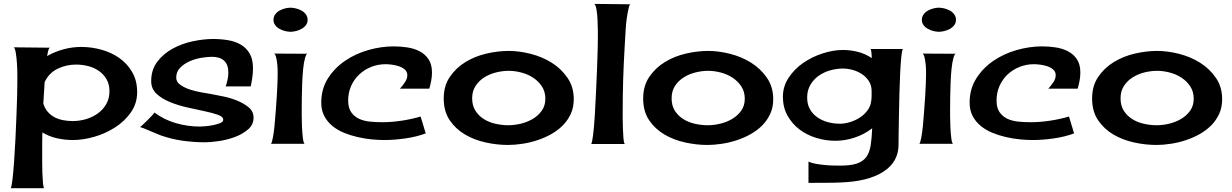

<svg xmlns="http://www.w3.org/2000/svg" viewBox="-20 -733 6346 989"><path d="M398.4 -491.2Q451.2 -491.2 502.4 -477.1Q553.7 -462.9 594.7 -434.1Q635.7 -405.3 661.1 -361.3Q686.5 -317.4 686.5 -258.8Q686.5 -200.2 654.3 -154.3Q622.1 -108.4 572.8 -76.7Q523.4 -44.9 465.3 -28.3Q407.2 -11.7 355.5 -11.7Q314.5 -11.7 274.4 -20.5Q234.4 -29.3 198.2 -50.8Q197.3 -20.5 197.3 9.3Q197.3 39.1 197.3 69.3Q197.3 80.1 197.3 105Q197.3 129.9 198.2 157.2Q199.2 184.6 201.2 207.5Q203.1 230.5 207 236.3H35.2Q40 228.5 44.4 190.4Q48.8 152.3 52.7 98.1Q56.6 43.9 59.6 -19Q62.5 -82 64.9 -139.6Q67.4 -197.3 68.4 -243.7Q69.3 -290 69.3 -310.5Q69.3 -321.3 69.3 -348.6Q69.3 -376 67.4 -405.8Q65.4 -435.5 61.5 -460Q57.6 -484.4 50.8 -489.3L236.3 -487.3Q229.5 -480.5 227.1 -467.3Q224.6 -454.1 222.7 -444.3Q262.7 -466.8 307.1 -479Q351.6 -491.2 398.4 -491.2ZM354.5 -109.4Q388.7 -109.4 422.4 -119.1Q456.1 -128.9 483.4 -148.4Q510.7 -168 527.3 -196.8Q543.9 -225.6 543.9 -263.7Q543.9 -298.8 528.8 -324.7Q513.7 -350.6 489.3 -367.7Q464.8 -384.8 434.1 -392.6Q403.3 -400.4 372.1 -400.4Q321.3 -400.4 276.9 -378.9Q232.4 -357.4 210 -310.5Q208 -282.2 206.5 -254.9Q205.1 -227.5 203.1 -199.2Q210.9 -173.8 226.6 -156.2Q242.2 -138.7 262.2 -128.4Q282.2 -118.2 306.2 -113.8Q330.1 -109.4 354.5 -109.4Z M1156.2 -359.4Q1156.2 -400.4 1134.3 -420.4Q1112.3 -440.4 1071.3 -440.4Q1047.9 -440.4 1016.1 -435.1Q984.4 -429.7 956.1 -417Q927.7 -404.3 907.7 -383.8Q887.7 -363.3 887.7 -333Q887.7 -310.5 909.7 -295.4Q931.6 -280.3 960.9 -271Q990.2 -261.7 1020 -256.8Q1049.8 -252 1065.4 -249Q1089.8 -244.1 1127.4 -236.8Q1165 -229.5 1200.2 -215.3Q1235.4 -201.2 1260.7 -180.2Q1286.1 -159.2 1286.1 -127Q1286.1 -90.8 1257.8 -66.4Q1229.5 -42 1189.9 -27.3Q1150.4 -12.7 1107.4 -6.3Q1064.5 0 1036.1 0Q977.5 0 919.9 -8.3Q862.3 -16.6 806.6 -36.1Q799.8 -39.1 784.2 -45.4Q768.6 -51.8 751.5 -59.1Q734.4 -66.4 719.7 -72.3Q705.1 -78.1 701.2 -78.1Q703.1 -79.1 714.8 -89.8Q726.6 -100.6 739.7 -113.8Q752.9 -127 763.7 -138.7Q774.4 -150.4 775.4 -153.3Q825.2 -116.2 886.2 -98.6Q947.3 -81.1 1008.8 -81.1Q1015.6 -81.1 1035.2 -82.5Q1054.7 -84 1075.7 -87.9Q1096.7 -91.8 1113.3 -98.6Q1129.9 -105.5 1129.9 -116.2Q1129.9 -131.8 1102.5 -141.6Q1075.2 -151.4 1033.7 -160.2Q992.2 -168.9 944.3 -179.7Q896.5 -190.4 855 -207.5Q813.5 -224.6 786.1 -250Q758.8 -275.4 758.8 -315.4Q758.8 -374 790.5 -415.5Q822.3 -457 870.1 -482.9Q918 -508.8 973.6 -520.5Q1029.3 -532.2 1078.1 -532.2Q1118.2 -532.2 1155.3 -525.9Q1192.4 -519.5 1220.7 -502.9Q1249 -486.3 1266.1 -457Q1283.2 -427.7 1283.2 -380.9Q1283.2 -357.4 1279.8 -334Q1276.4 -310.5 1271.5 -288.1H1142.6Q1148.4 -304.7 1152.3 -322.8Q1156.2 -340.8 1156.2 -359.4Z M1391.6 -457 1563.5 -456.1Q1558.6 -455.1 1556.2 -447.8Q1553.7 -440.4 1551.8 -436.5Q1544.9 -412.1 1541.5 -377.4Q1538.1 -342.8 1536.6 -305.2Q1535.2 -267.6 1534.7 -232.4Q1534.2 -197.3 1534.2 -170.9Q1534.2 -162.1 1534.2 -135.3Q1534.2 -108.4 1535.6 -78.1Q1537.1 -47.9 1540 -22.9Q1543 2 1548.8 7.8H1376Q1380.9 1 1385.7 -24.4Q1390.6 -49.8 1394 -85Q1397.5 -120.1 1400.4 -160.6Q1403.3 -201.2 1405.8 -237.8Q1408.2 -274.4 1409.2 -303.2Q1410.2 -332 1410.2 -342.8Q1410.2 -348.6 1410.2 -366.2Q1410.2 -383.8 1408.2 -402.8Q1406.2 -421.9 1402.3 -438Q1398.4 -454.1 1391.6 -457ZM1476.6 -693.4Q1489.3 -693.4 1504.9 -689.5Q1520.5 -685.5 1533.7 -678.2Q1546.9 -670.9 1555.7 -658.7Q1564.5 -646.5 1564.5 -630.9Q1564.5 -615.2 1555.7 -603.5Q1546.9 -591.8 1533.7 -584.5Q1520.5 -577.1 1504.9 -573.2Q1489.3 -569.3 1476.6 -569.3Q1462.9 -569.3 1447.8 -573.2Q1432.6 -577.1 1419.4 -584.5Q1406.2 -591.8 1397.5 -603.5Q1388.7 -615.2 1388.7 -630.9Q1388.7 -646.5 1397.5 -658.7Q1406.2 -670.9 1419.4 -678.2Q1432.6 -685.5 1447.8 -689.5Q1462.9 -693.4 1476.6 -693.4Z M2078.1 -345.7Q2078.1 -363.3 2065.4 -374.5Q2052.7 -385.7 2035.2 -391.6Q2017.6 -397.5 1998.5 -399.9Q1979.5 -402.3 1966.8 -402.3Q1926.8 -402.3 1891.6 -388.2Q1856.4 -374 1830.1 -349.1Q1803.7 -324.2 1788.6 -290Q1773.4 -255.9 1773.4 -214.8Q1773.4 -176.8 1789.6 -154.3Q1805.7 -131.8 1830.6 -120.6Q1855.5 -109.4 1886.7 -106.4Q1918 -103.5 1949.2 -103.5Q1997.1 -103.5 2048.8 -111.3Q2100.6 -119.1 2146.5 -132.8L2172.9 -45.9Q2126 -28.3 2068.4 -20Q2010.7 -11.7 1960 -11.7Q1929.7 -11.7 1894 -15.1Q1858.4 -18.6 1822.3 -26.9Q1786.1 -35.2 1752.4 -48.8Q1718.8 -62.5 1692.4 -84Q1666 -105.5 1650.4 -135.3Q1634.8 -165 1634.8 -204.1Q1634.8 -275.4 1669.4 -329.6Q1704.1 -383.8 1758.3 -420.4Q1812.5 -457 1878.4 -475.6Q1944.3 -494.1 2007.8 -494.1Q2043 -494.1 2078.1 -488.8Q2113.3 -483.4 2141.6 -468.8Q2169.9 -454.1 2187.5 -427.7Q2205.1 -401.4 2205.1 -359.4Q2205.1 -337.9 2201.2 -317.4Q2197.3 -296.9 2191.4 -276.4H2040Q2052.7 -290 2065.4 -308.6Q2078.1 -327.1 2078.1 -345.7Z M2600.6 -470.7Q2654.3 -470.7 2713.9 -455.6Q2773.4 -440.4 2822.3 -409.7Q2871.1 -378.9 2903.3 -332Q2935.5 -285.2 2935.5 -221.7Q2935.5 -179.7 2919.9 -146Q2904.3 -112.3 2878.4 -86.4Q2852.5 -60.5 2818.4 -41.5Q2784.2 -22.5 2746.6 -10.3Q2709 2 2669.9 7.8Q2630.9 13.7 2596.7 13.7Q2541 13.7 2482.4 1Q2423.8 -11.7 2375.5 -40Q2327.1 -68.4 2296.4 -113.8Q2265.6 -159.2 2265.6 -225.6Q2265.6 -291 2297.4 -337.4Q2329.1 -383.8 2377.9 -413.6Q2426.8 -443.4 2485.8 -457Q2544.9 -470.7 2600.6 -470.7ZM2412.1 -226.6Q2412.1 -188.5 2429.2 -162.1Q2446.3 -135.7 2473.1 -119.1Q2500 -102.5 2533.2 -95.2Q2566.4 -87.9 2598.6 -87.9Q2628.9 -87.9 2662.1 -95.7Q2695.3 -103.5 2723.6 -120.1Q2752 -136.7 2770.5 -162.6Q2789.1 -188.5 2789.1 -224.6Q2789.1 -260.7 2771.5 -287.6Q2753.9 -314.5 2726.6 -332.5Q2699.2 -350.6 2665.5 -359.4Q2631.8 -368.2 2600.6 -368.2Q2568.4 -368.2 2535.2 -359.9Q2502 -351.6 2474.6 -334.5Q2447.3 -317.4 2429.7 -290.5Q2412.1 -263.7 2412.1 -226.6Z M3059.6 -535.2Q3059.6 -543.9 3059.6 -570.8Q3059.6 -597.7 3058.1 -627.9Q3056.6 -658.2 3052.7 -683.1Q3048.8 -708 3041 -712.9L3227.5 -710.9Q3222.7 -710 3220.2 -699.2Q3217.8 -688.5 3216.8 -684.6Q3206.1 -635.7 3203.1 -585.4Q3200.2 -535.2 3197.3 -485.4Q3192.4 -402.3 3189.9 -321.3Q3187.5 -240.2 3187.5 -157.2Q3187.5 -149.4 3187.5 -124.5Q3187.5 -99.6 3188.5 -72.3Q3189.5 -44.9 3191.4 -21Q3193.4 2.9 3198.2 8.8H3025.4Q3030.3 1 3035.2 -38.6Q3040 -78.1 3043.5 -133.3Q3046.9 -188.5 3049.8 -252.4Q3052.7 -316.4 3055.2 -374Q3057.6 -431.6 3058.6 -475.6Q3059.6 -519.5 3059.6 -535.2Z M3627.9 -470.7Q3681.6 -470.7 3741.2 -455.6Q3800.8 -440.4 3849.6 -409.7Q3898.4 -378.9 3930.7 -332Q3962.9 -285.2 3962.9 -221.7Q3962.9 -179.7 3947.3 -146Q3931.6 -112.3 3905.8 -86.4Q3879.9 -60.5 3845.7 -41.5Q3811.5 -22.5 3773.9 -10.3Q3736.3 2 3697.3 7.8Q3658.2 13.7 3624 13.7Q3568.4 13.7 3509.8 1Q3451.2 -11.7 3402.8 -40Q3354.5 -68.4 3323.7 -113.8Q3293 -159.2 3293 -225.6Q3293 -291 3324.7 -337.4Q3356.4 -383.8 3405.3 -413.6Q3454.1 -443.4 3513.2 -457Q3572.3 -470.7 3627.9 -470.7ZM3439.5 -226.6Q3439.5 -188.5 3456.5 -162.1Q3473.6 -135.7 3500.5 -119.1Q3527.3 -102.5 3560.5 -95.2Q3593.8 -87.9 3626 -87.9Q3656.2 -87.9 3689.5 -95.7Q3722.7 -103.5 3751 -120.1Q3779.3 -136.7 3797.9 -162.6Q3816.4 -188.5 3816.4 -224.6Q3816.4 -260.7 3798.8 -287.6Q3781.2 -314.5 3753.9 -332.5Q3726.6 -350.6 3692.9 -359.4Q3659.2 -368.2 3627.9 -368.2Q3595.7 -368.2 3562.5 -359.9Q3529.3 -351.6 3502 -334.5Q3474.6 -317.4 3457 -290.5Q3439.5 -263.7 3439.5 -226.6Z M4630.9 -480.5Q4626 -474.6 4622.6 -439.9Q4619.1 -405.3 4616.7 -355Q4614.3 -304.7 4612.8 -246.6Q4611.3 -188.5 4610.4 -135.3Q4609.4 -82 4608.9 -41.5Q4608.4 -1 4608.4 12.7Q4608.4 100.6 4530.3 151.4Q4452.1 202.1 4308.6 207Q4267.6 209 4226.6 208.5Q4185.5 208 4144.5 209V99.6Q4159.2 106.4 4180.7 110.4Q4202.1 114.3 4225.6 116.7Q4249 119.1 4271 119.6Q4293 120.1 4308.6 120.1Q4362.3 120.1 4394 109.4Q4425.8 98.6 4442.4 75.7Q4459 52.7 4464.8 16.1Q4470.7 -20.5 4472.7 -72.3Q4432.6 -41 4382.8 -24.4Q4333 -7.8 4283.2 -7.8Q4233.4 -7.8 4185.1 -22.5Q4136.7 -37.1 4098.6 -65.9Q4060.5 -94.7 4036.6 -137.2Q4012.7 -179.7 4012.7 -234.4Q4012.7 -288.1 4042.5 -333Q4072.3 -377.9 4117.7 -409.2Q4163.1 -440.4 4217.8 -458Q4272.5 -475.6 4321.3 -475.6Q4361.3 -475.6 4399.4 -465.8Q4437.5 -456.1 4470.7 -433.6Q4469.7 -441.4 4469.2 -457Q4468.8 -472.7 4463.9 -480.5ZM4306.6 -95.7Q4331.1 -95.7 4358.4 -104Q4385.7 -112.3 4409.2 -127.4Q4432.6 -142.6 4448.7 -164.6Q4464.8 -186.5 4467.8 -213.9Q4469.7 -225.6 4469.7 -238.8Q4469.7 -252 4469.7 -264.6Q4469.7 -293 4456.1 -314.5Q4442.4 -335.9 4420.9 -350.6Q4399.4 -365.2 4373 -372.6Q4346.7 -379.9 4322.3 -379.9Q4289.1 -379.9 4256.3 -370.6Q4223.6 -361.3 4197.3 -342.8Q4170.9 -324.2 4154.3 -295.9Q4137.7 -267.6 4137.7 -230.5Q4137.7 -195.3 4152.3 -169.9Q4167 -144.5 4191.4 -127.9Q4215.8 -111.3 4245.6 -103.5Q4275.4 -95.7 4306.6 -95.7Z M4731.4 -457 4903.3 -456.1Q4898.4 -455.1 4896 -447.8Q4893.6 -440.4 4891.6 -436.5Q4884.8 -412.1 4881.3 -377.4Q4877.9 -342.8 4876.5 -305.2Q4875 -267.6 4874.5 -232.4Q4874 -197.3 4874 -170.9Q4874 -162.1 4874 -135.3Q4874 -108.4 4875.5 -78.1Q4877 -47.9 4879.9 -22.9Q4882.8 2 4888.7 7.8H4715.8Q4720.7 1 4725.6 -24.4Q4730.5 -49.8 4733.9 -85Q4737.3 -120.1 4740.2 -160.6Q4743.2 -201.2 4745.6 -237.8Q4748 -274.4 4749 -303.2Q4750 -332 4750 -342.8Q4750 -348.6 4750 -366.2Q4750 -383.8 4748 -402.8Q4746.1 -421.9 4742.2 -438Q4738.3 -454.1 4731.4 -457ZM4816.4 -693.4Q4829.1 -693.4 4844.7 -689.5Q4860.4 -685.5 4873.5 -678.2Q4886.7 -670.9 4895.5 -658.7Q4904.3 -646.5 4904.3 -630.9Q4904.3 -615.2 4895.5 -603.5Q4886.7 -591.8 4873.5 -584.5Q4860.4 -577.1 4844.7 -573.2Q4829.1 -569.3 4816.4 -569.3Q4802.7 -569.3 4787.6 -573.2Q4772.5 -577.1 4759.3 -584.5Q4746.1 -591.8 4737.3 -603.5Q4728.5 -615.2 4728.5 -630.9Q4728.5 -646.5 4737.3 -658.7Q4746.1 -670.9 4759.3 -678.2Q4772.5 -685.5 4787.6 -689.5Q4802.7 -693.4 4816.4 -693.4Z M5418 -345.7Q5418 -363.3 5405.3 -374.5Q5392.6 -385.7 5375 -391.6Q5357.4 -397.5 5338.4 -399.9Q5319.3 -402.3 5306.6 -402.3Q5266.6 -402.3 5231.4 -388.2Q5196.3 -374 5169.9 -349.1Q5143.6 -324.2 5128.4 -290Q5113.3 -255.9 5113.3 -214.8Q5113.3 -176.8 5129.4 -154.3Q5145.5 -131.8 5170.4 -120.6Q5195.3 -109.4 5226.6 -106.4Q5257.8 -103.5 5289.1 -103.5Q5336.9 -103.5 5388.7 -111.3Q5440.4 -119.1 5486.3 -132.8L5512.7 -45.9Q5465.8 -28.3 5408.2 -20Q5350.6 -11.7 5299.8 -11.7Q5269.5 -11.7 5233.9 -15.1Q5198.2 -18.6 5162.1 -26.9Q5126 -35.2 5092.3 -48.8Q5058.6 -62.5 5032.2 -84Q5005.9 -105.5 4990.2 -135.3Q4974.6 -165 4974.6 -204.1Q4974.6 -275.4 5009.3 -329.6Q5043.9 -383.8 5098.1 -420.4Q5152.3 -457 5218.3 -475.6Q5284.2 -494.1 5347.7 -494.1Q5382.8 -494.1 5418 -488.8Q5453.1 -483.4 5481.4 -468.8Q5509.8 -454.1 5527.3 -427.7Q5544.9 -401.4 5544.9 -359.4Q5544.9 -337.9 5541 -317.4Q5537.1 -296.9 5531.2 -276.4H5379.9Q5392.6 -290 5405.3 -308.6Q5418 -327.1 5418 -345.7Z M5940.4 -470.7Q5994.1 -470.7 6053.7 -455.6Q6113.3 -440.4 6162.1 -409.7Q6210.9 -378.9 6243.2 -332Q6275.4 -285.2 6275.4 -221.7Q6275.4 -179.7 6259.8 -146Q6244.1 -112.3 6218.3 -86.4Q6192.4 -60.5 6158.2 -41.5Q6124 -22.5 6086.4 -10.3Q6048.8 2 6009.8 7.8Q5970.7 13.7 5936.5 13.7Q5880.9 13.7 5822.3 1Q5763.7 -11.7 5715.3 -40Q5667 -68.4 5636.2 -113.8Q5605.5 -159.2 5605.5 -225.6Q5605.5 -291 5637.2 -337.4Q5668.9 -383.8 5717.8 -413.6Q5766.6 -443.4 5825.7 -457Q5884.8 -470.7 5940.4 -470.7ZM5752 -226.6Q5752 -188.5 5769 -162.1Q5786.1 -135.7 5813 -119.1Q5839.8 -102.5 5873 -95.2Q5906.2 -87.9 5938.5 -87.9Q5968.8 -87.9 6002 -95.7Q6035.2 -103.5 6063.5 -120.1Q6091.8 -136.7 6110.4 -162.6Q6128.9 -188.5 6128.9 -224.6Q6128.9 -260.7 6111.3 -287.6Q6093.8 -314.5 6066.4 -332.5Q6039.1 -350.6 6005.4 -359.4Q5971.7 -368.2 5940.4 -368.2Q5908.2 -368.2 5875 -359.9Q5841.8 -351.6 5814.5 -334.5Q5787.1 -317.4 5769.5 -290.5Q5752 -263.7 5752 -226.6Z"/></svg>

Font: Cherry Cream Soda
Style: Regular
Weight: 400
Designer: Font Diner, Inc
Foundry: Font Diner, Inc
Version: Version 1.001